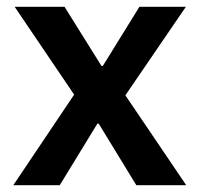

<svg xmlns="http://www.w3.org/2000/svg" viewBox="-20 -542 584 562"><path d="M19 0H155L265 -180H269L379 0H525L347 -263L524 -522H388L281 -349H277L169 -522H23L197 -265Z"/></svg>

Font: IBM Plex Thai Looped SemiBold
Style: Regular
Weight: 600
Designer: Mike Abbink, Paul van der Laan, Pieter van Rosmalen, Ben Mitchell, Mark Frömberg
Foundry: Bold Monday
Version: Version 1.0